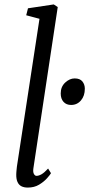

<svg xmlns="http://www.w3.org/2000/svg" viewBox="-20 -838 404 868"><path d="M131 -77.5Q128.5 -60.5 133.2 -51.8Q138 -43 145 -43Q155 -43 167.5 -50Q180 -57 197.5 -76L210.5 -55Q206 -47 192 -31.5Q178 -16 156.5 -3Q135 10 105.5 10Q88.5 10 76.8 4Q65 -2 59 -15.5Q53 -29 53.5 -50.5Q53.5 -54 54 -60.2Q54.5 -66.5 55.2 -73.2Q56 -80 56.5 -85.5L158.5 -753L98.5 -769L106.5 -800.5L223 -818L241 -806ZM254.5 -415.5Q254.5 -446 274.8 -464.8Q295 -483.5 317.5 -483.5Q341.5 -483.5 352.5 -469.8Q363.5 -456 363.5 -437Q363.5 -404.5 346 -384Q328.5 -363.5 301.5 -363.5Q280 -363.5 267.2 -377.5Q254.5 -391.5 254.5 -415.5Z"/></svg>

Font: Merriweather 28pt Light
Style: Italic
Weight: 300
Italic angle: -7.8°
Version: Version 2.101